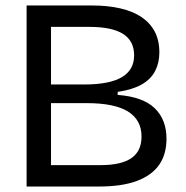

<svg xmlns="http://www.w3.org/2000/svg" viewBox="-20 -680 677 700"><path d="M77 0V-660H316Q373 -660 418.5 -649.5Q464 -639 495.5 -618Q527 -597 544 -565Q561 -533 561 -489Q561 -451 545.5 -421Q530 -391 496.5 -372Q463 -353 409 -345V-334Q501 -327 544 -285.5Q587 -244 587 -174Q587 -118 560.5 -79.5Q534 -41 479.5 -20.5Q425 0 341 0ZM166 -78H347Q422 -78 459 -103.5Q496 -129 496 -182Q496 -243 446.5 -273.5Q397 -304 297 -304H166ZM166 -372H287Q379 -372 424 -398.5Q469 -425 469 -478Q469 -531 428.5 -556.5Q388 -582 305 -582H166Z"/></svg>

Font: Bricolage Grotesque 36pt
Style: Regular
Weight: 400
Designer: Mathieu Triay
Foundry: Atelier Triay
Version: Version 1.001;gftools[0.9.33.dev8+g029e19f]